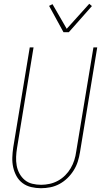

<svg xmlns="http://www.w3.org/2000/svg" viewBox="-20 -985 540 1013"><path d="M196 8Q170 8 144.5 2Q119 -4 99 -19Q79 -34 67 -56Q55 -78 49.5 -103Q44 -128 45 -154.5Q46 -181 50 -208L137 -735H157L70 -205Q66 -181 65 -157.5Q64 -134 68 -111.5Q72 -89 83 -69Q94 -49 111 -35Q128 -21 150.5 -15.5Q173 -10 197 -10Q219 -10 242 -15Q265 -20 286 -31.5Q307 -43 324 -60Q341 -77 353 -97.5Q365 -118 372 -140Q379 -162 382 -185L473 -735H493L402 -182Q398 -157 390.5 -133Q383 -109 369 -86.5Q355 -64 336 -45.5Q317 -27 294 -14.5Q271 -2 246 3Q221 8 196 8ZM315 -815 239 -954 257 -963 332 -833 451 -965 465 -953 343 -815Z"/></svg>

Font: Iosevka Curly Thin
Style: Italic
Weight: 100
Italic angle: -9°
Monospace: yes
Designer: Belleve Invis
Foundry: Belleve Invis
Version: Version 22.1.2; ttfautohint (v1.8.4)